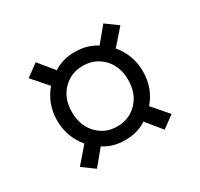

<svg xmlns="http://www.w3.org/2000/svg" viewBox="-113 -708 810 778"><g transform="rotate(-30 292.5 -319.0)"><path d="M78 -111 141 -184Q92 -243 92 -319Q92 -396 141 -454L78 -526L135 -568L193 -497Q235 -525 292 -525Q350 -525 393 -497L451 -567L507 -526L444 -454Q493 -395 493 -319Q493 -241 444 -184L507 -111L451 -70L393 -141Q350 -113 292 -113Q234 -113 193 -141L134 -70ZM424 -319Q424 -382 386.5 -421Q349 -460 292 -460Q236 -460 198.5 -421Q161 -382 161 -319Q161 -256 198.5 -216.5Q236 -177 292 -177Q349 -177 386.5 -216.5Q424 -256 424 -319Z"/></g></svg>

Font: Maitree
Style: Regular
Weight: 400
Designer: CadsonDemak Team
Foundry: CadsonDemak
Version: Version 1.000